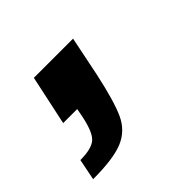

<svg xmlns="http://www.w3.org/2000/svg" viewBox="-107 -204 426 426"><g transform="rotate(-45 106.0 9.0)"><path d="M53 16 56 0H12L37 -117H160L141 -24Q126 46 111.5 77.5Q97 109 66 122Q35 135 -29 135L-19 85Q18 85 31.5 71.5Q45 58 53 16Z"/></g></svg>

Font: Saira Semi Condensed Medium
Style: Italic
Weight: 500
Width: 4
Italic angle: -12°
Designer: Hector Gatti with collaboration of the Omnibus-Type team
Foundry: Omnibus-Type
Version: Version 1.001; ttfautohint (v1.8)